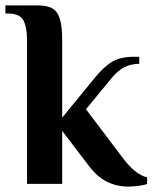

<svg xmlns="http://www.w3.org/2000/svg" viewBox="-40 -680 565 710"><path d="M286 -70 190 -196V0H60V-530Q60 -581 46 -605.5Q32 -630 -10 -630H-20V-660H100Q136 -660 155 -648Q174 -636 182 -608.5Q190 -581 190 -530V-245L311 -393Q345 -434 375 -452Q405 -470 455 -470H475V-444Q445 -444 421 -432Q397 -420 375 -394L278 -276L411 -100Q459 -35 504 -24V0Q496 4 474.5 7Q453 10 435 10Q391 10 354.5 -8.5Q318 -27 286 -70Z"/></svg>

Font: Philosopher
Style: Bold
Weight: 700
Designer: Jovanny Lemonad
Foundry: Jovanny Lemonad
Version: Version 2.000